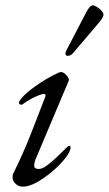

<svg xmlns="http://www.w3.org/2000/svg" viewBox="-20 -684 407 718"><path d="M66 14Q49 14 38 3Q27 -8 27 -20Q27 -24 27.5 -28Q28 -32 30 -36Q71 -119 99 -192.5Q127 -266 149 -321Q153 -333 144 -333Q139 -333 124.5 -327.5Q110 -322 94 -313Q78 -304 66 -295Q61 -291 56 -293Q51 -295 51 -300Q51 -305 58.5 -314.5Q66 -324 79.5 -336Q93 -348 112 -361.5Q131 -375 153.5 -388.5Q176 -402 201 -413Q210 -417 219 -411Q228 -405 233.5 -396Q239 -387 237 -382L115 -93Q111 -85 109.5 -77.5Q108 -70 108 -64Q108 -57 113.5 -54.5Q119 -52 124 -52Q138 -52 156 -65.5Q174 -79 194.5 -98.5Q215 -118 234 -137Q236 -139 238 -139Q240 -139 242 -137.5Q244 -136 244 -134Q244 -118 225 -93.5Q206 -69 177.5 -44.5Q149 -20 119 -3Q89 14 66 14ZM234 -475Q226 -475 225 -481.5Q224 -488 228 -495L303 -639Q308 -649 314.5 -656.5Q321 -664 328 -664Q333 -664 342.5 -658Q352 -652 359.5 -644Q367 -636 367 -628Q367 -624 362.5 -616.5Q358 -609 349 -598L257 -490Q253 -484 246.5 -479.5Q240 -475 234 -475Z"/></svg>

Font: EB Garamond
Style: Italic
Weight: 400
Italic angle: -17.2°
Designer: Georg Duffner and Octavio Pardo
Foundry: Georg Duffner
Version: Version 1.001